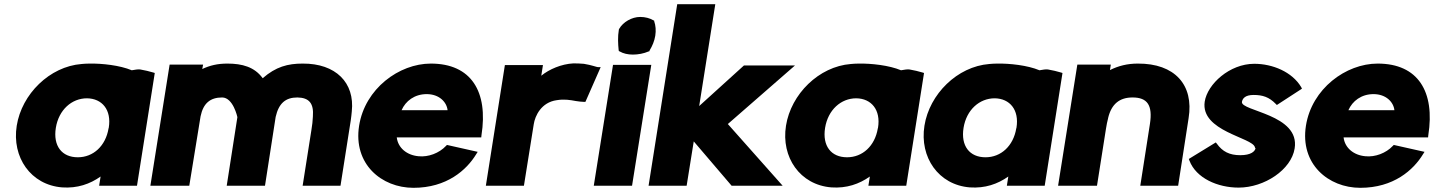

<svg xmlns="http://www.w3.org/2000/svg" viewBox="-20 -888 6856 918"><path d="M60 -287C36 -136 127 -4 277 8C350 13 410 -8 461 -44L454 0H635L720 -539L714 -541C695 -547 672 -552 650 -556H649C638 -557 628 -555 610 -552C553 -576 467 -585 408 -584C394 -584 381 -583 370 -582C217 -570 84 -438 60 -287ZM247 -277C261 -363 323 -418 396 -418C468 -417 514 -363 500 -277L499 -274C485 -190 426 -136 352 -136C276 -136 233 -190 247 -277Z M699 0H885L939 -332C952 -395 986 -422 1042 -422C1095 -422 1115 -328 1115 -328L1064 0H1247L1298 -329C1313 -395 1346 -422 1402 -422C1458 -421 1481 -394 1476 -331C1475 -310 1473 -290 1469 -267L1427 0H1608L1657 -312C1659 -327 1661 -342 1662 -355C1677 -493 1585 -585 1427 -584C1356 -584 1299 -569 1236 -514C1197 -568 1138 -584 1067 -584C1020 -584 983 -575 947 -558L951 -579H791Z M1697 -287C1668 -104 1804 10 1957 10C2116 10 2211 -75 2257 -151L2264 -162L2117 -195L2112 -190C2080 -156 2028 -136 1981 -141C1925 -146 1883 -181 1877 -231H2281L2282 -241C2315 -450 2233 -584 2040 -584C1888 -584 1725 -464 1697 -287ZM1900 -361C1919 -405 1962 -438 2020 -438C2080 -438 2116 -400 2120 -361Z M2303 0H2485L2532 -294C2538 -334 2568 -399 2642 -409C2678 -415 2706 -410 2733 -405C2747 -403 2760 -401 2771 -401H2779L2852 -567H2839C2833 -567 2809 -577 2771 -583H2770C2756 -584 2741 -585 2722 -585C2664 -582 2606 -557 2568 -526L2576 -577H2394Z M2819 0H3002L3094 -578H2911ZM2939 -747C2933 -712 2935 -678 2938 -648L2939 -644L2943 -642C2960 -632 2982 -627 3006 -627C3031 -627 3058 -632 3081 -642L3085 -643L3086 -647C3099 -668 3109 -692 3113 -717C3117 -742 3115 -766 3108 -786V-789L3104 -791C3087 -801 3065 -807 3041 -807C3000 -807 2959 -782 2941 -751L2940 -749Z M3081 0H3263L3297 -212L3478 0H3722L3460 -295L3781 -575H3537L3323 -381L3400 -868H3218Z M3738 -287C3714 -136 3805 -4 3955 8C4028 13 4088 -8 4139 -44L4132 0H4313L4398 -539L4392 -541C4373 -547 4350 -552 4328 -556H4327C4316 -557 4306 -555 4288 -552C4231 -576 4145 -585 4086 -584C4072 -584 4059 -583 4048 -582C3895 -570 3762 -438 3738 -287ZM3925 -277C3939 -363 4001 -418 4074 -418C4146 -417 4192 -363 4178 -277L4177 -274C4163 -190 4104 -136 4030 -136C3954 -136 3911 -190 3925 -277Z M4400 -287C4376 -136 4467 -4 4617 8C4690 13 4750 -8 4801 -44L4794 0H4975L5060 -539L5054 -541C5035 -547 5012 -552 4990 -556H4989C4978 -557 4968 -555 4950 -552C4893 -576 4807 -585 4748 -584C4734 -584 4721 -583 4710 -582C4557 -570 4424 -438 4400 -287ZM4587 -277C4601 -363 4663 -418 4736 -418C4808 -417 4854 -363 4840 -277L4839 -274C4825 -190 4766 -136 4692 -136C4616 -136 4573 -190 4587 -277Z M5039 0H5225L5268 -273C5271 -291 5274 -308 5278 -322V-323C5294 -391 5333 -422 5395 -422C5466 -422 5492 -385 5478 -295L5432 0H5613L5663 -323C5689 -483 5596 -585 5420 -584C5370 -584 5327 -573 5287 -553L5291 -579H5131Z M5664 -128 5667 -120C5699 -36 5802 9 5902 9C6026 9 6154 -77 6170 -178C6197 -342 5911 -356 5918 -401C5921 -417 5933 -434 5974 -434C6017 -434 6048 -424 6080 -391L6085 -386L6205 -464L6201 -472C6158 -544 6065 -583 5977 -583C5859 -583 5753 -486 5740 -402C5719 -260 5969 -231 5980 -184L5981 -181L5983 -179C5980 -164 5961 -146 5910 -146C5859 -146 5825 -163 5798 -201L5793 -207Z M6224 -287C6195 -104 6331 10 6484 10C6643 10 6738 -75 6784 -151L6791 -162L6644 -195L6639 -190C6607 -156 6555 -136 6508 -141C6452 -146 6410 -181 6404 -231H6808L6809 -241C6842 -450 6760 -584 6567 -584C6415 -584 6252 -464 6224 -287ZM6427 -361C6446 -405 6489 -438 6547 -438C6607 -438 6643 -400 6647 -361Z"/></svg>

Font: Rabbid Highway Sign IV
Style: BlkObl
Weight: 400
Foundry: Cannot Into Space Fonts
Version: Version 0.277